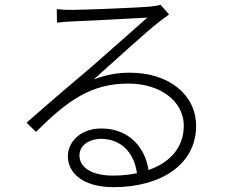

<svg xmlns="http://www.w3.org/2000/svg" viewBox="-20 -748 936 795"><path d="M90 -240 129 -202C258 -330 355 -402 512 -402C643 -402 741 -329 741 -228C741 -137 684 -75 595 -44C582 -132 519 -216 399 -216C314 -216 261 -161 261 -101C261 -34 320 27 451 27C642 27 792 -64 792 -227C792 -355 680 -447 518 -447C466 -447 421 -439 368 -419C450 -492 588 -618 633 -653C645 -663 665 -677 680 -688L645 -728C635 -725 627 -724 604 -721C555 -716 323 -707 274 -707C258 -707 234 -708 215 -710L216 -654C236 -657 254 -658 274 -659C324 -661 538 -672 590 -675C541 -631 413 -519 360 -472C303 -424 176 -316 90 -240ZM309 -105C309 -144 347 -173 398 -173C483 -173 536 -114 547 -31C516 -24 483 -21 447 -21C367 -21 309 -50 309 -105Z"/></svg>

Font: GenEiGothic-pro-Light
Style: Regular
Weight: 300
Designer: Ryoko NISHIZUKA (kana & ideographs); Paul D. Hunt (Latin, Greek & Cyrillic); Wenlong ZHANG (bopomofo); Sandoll Communica
Foundry: Adobe Systems Incorporated; o_tamon
Version: Version 1.000.140830